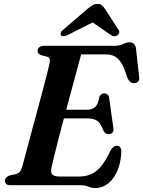

<svg xmlns="http://www.w3.org/2000/svg" viewBox="-20 -930 719 964"><path d="M247.5 -379H419Q442 -379 457.5 -392.5Q473 -406 479 -444.5Q483 -453 488.8 -457Q494.5 -461 502.5 -461Q514 -461 520.2 -455Q526.5 -449 528 -438.5L549 -289Q552 -272.5 545 -264.8Q538 -257 526 -256.5Q516.5 -256.5 510 -261.2Q503.5 -266 499 -274.5Q486.5 -309.5 469 -322.5Q451.5 -335.5 419 -335.5H234.5ZM385 0H33.5Q17 0 11 -6.5Q5 -13 5 -22.5Q5 -32 11.5 -38.8Q18 -45.5 28 -49L58.5 -55.5Q71.5 -59 78.8 -67Q86 -75 91.5 -92.5Q95 -105.5 103 -135.2Q111 -165 121.8 -205.8Q132.5 -246.5 145.2 -293.2Q158 -340 170.8 -387.5Q183.5 -435 195 -478Q206.5 -521 215 -554.5Q223.5 -588 227.5 -606Q232 -624.5 229 -633.8Q226 -643 216 -645.5L188 -652.5Q180.5 -655 174.8 -660Q169 -665 169 -674Q169 -685.5 177.5 -692.8Q186 -700 202 -700H552Q580.5 -700 598 -708.8Q615.5 -717.5 631 -717.5Q657 -717.5 662.5 -688.5L678.5 -545Q681 -530.5 675.2 -522.2Q669.5 -514 658 -512.5Q644.5 -511 635 -517.8Q625.5 -524.5 618 -543.5Q604.5 -588.5 589.5 -613Q574.5 -637.5 555.5 -647.2Q536.5 -657 510.5 -657H387.5Q381.5 -634 371 -596Q360.5 -558 347.8 -510.2Q335 -462.5 321 -410.8Q307 -359 293.5 -308.2Q280 -257.5 268.8 -213Q257.5 -168.5 249.5 -136Q241.5 -103.5 238.5 -89Q235 -74 237.8 -63.8Q240.5 -53.5 250.8 -48.5Q261 -43.5 279.5 -43.5H374.5Q410.5 -43.5 437.8 -55.5Q465 -67.5 488.2 -96Q511.5 -124.5 534.5 -173Q548 -198 566 -198Q589.5 -198 589 -168Q588 -129 577.5 -95.5Q567 -62 549.8 -37.5Q532.5 -13 509 0.5Q485.5 14 458 14Q439.5 14 423.5 7Q407.5 0 385 0ZM479 -834.5H420.5L535.5 -755Q553.5 -742.5 569.5 -752.5Q575 -756.5 578 -764.2Q581 -772 575 -780.5L507.5 -884.5Q499.5 -896.5 492 -903.5Q484.5 -910.5 470 -910.5Q456 -910.5 444.5 -903.5Q433 -896.5 418 -884.5L297 -780.5Q286.5 -772 284.8 -764.2Q283 -756.5 286.5 -752.5Q291.5 -747.5 300.5 -748.2Q309.5 -749 321.5 -755Z"/></svg>

Font: Fraunces SemiBold
Style: Italic
Weight: 600
Italic angle: -16°
Version: Version 1.000;[b76b70a41]